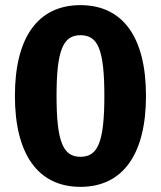

<svg xmlns="http://www.w3.org/2000/svg" viewBox="-20 -710 625 747"><path d="M293 -690C128 -690 38 -565 38 -337C38 -110 128 17 293 17C458 17 548 -110 548 -337C548 -565 458 -690 293 -690ZM293 -573C360 -573 386 -520 386 -337C386 -155 360 -100 293 -100C226 -100 200 -157 200 -337C200 -516 226 -573 293 -573Z"/></svg>

Font: Fira Sans
Style: Bold
Weight: 700
Designer: Carrois Corporate & Edenspiekermann AG
Foundry: Carrois Corporate GbR & Edenspiekermann AG
Version: Version 4.203